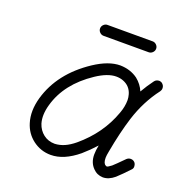

<svg xmlns="http://www.w3.org/2000/svg" viewBox="-116 -707 786 827"><g transform="rotate(20 277.5 -293.0)"><path d="M238 -555Q228 -555 220.5 -562.5Q213 -570 213 -580Q213 -590 220.5 -597.5Q228 -605 238 -605H445Q455 -605 462.5 -597.5Q470 -590 470 -580Q470 -570 462.5 -562.5Q455 -555 445 -555ZM430 -330Q430 -342 426 -356Q416 -390 383 -403Q368 -409 350 -409Q311 -409 260 -375Q149 -301 119 -194Q105 -145 116 -108Q125 -80 147 -63Q169 -46 199 -46Q222 -47 243.5 -56.5Q265 -66 288 -85Q380 -162 418 -268Q430 -300 430 -330ZM530 -455Q534 -455 539 -453Q544 -451 547 -447Q554 -440 554 -429Q554 -421 549 -414Q497 -346 469 -258Q447 -188 430 -95Q426 -75 426 -65Q426 -39 438 -33Q440 -32 442 -31H443Q447 -31 451 -34L464 -43Q472 -50 482 -60Q492 -70 512 -90Q520 -97 530 -97Q543 -97 551 -86Q555 -79 555 -70Q555 -61 547 -54Q528 -34 521 -27Q506 -13 496 -3Q470 19 443 19Q416 18 398 -1Q375 -24 375 -61Q375 -80 380 -104Q353 -74 323 -48Q259 5 199 5Q153 5 116 -23Q81 -50 68 -93Q52 -144 70 -208Q106 -333 232 -417Q297 -460 350 -460Q397 -459 431 -434Q457 -413 469 -384Q488 -417 509 -445Q517 -455 530 -455Z"/></g></svg>

Font: TT2020Base
Style: Italic
Weight: 400
Italic angle: -15°
Version: Version 0.2.000